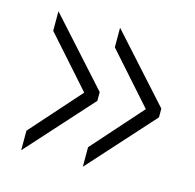

<svg xmlns="http://www.w3.org/2000/svg" viewBox="-78 -556 644 635"><g transform="rotate(15 244.0 -238.0)"><path d="M258 0V-67L410 -238L258 -409V-476L459 -253V-223ZM47 0V-67L199 -238L47 -409V-476L248 -253V-223Z"/></g></svg>

Font: Mohave Light Light
Style: Regular
Weight: 300
Version: Version 2.003